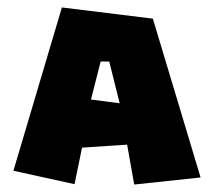

<svg xmlns="http://www.w3.org/2000/svg" viewBox="-20 -512 579 515"><path d="M224 -245 250 -347H273L301 -235ZM16 -54 180 -18 200 -116 321 -124 340 -17 518 -36 390 -462 146 -492Z"/></svg>

Font: Super Mario
Style: Regular
Weight: 400
Version: Version 1.0